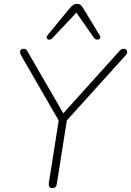

<svg xmlns="http://www.w3.org/2000/svg" viewBox="-20 -962 675 988"><path d="M249 6Q239 6 234.5 -0.5Q230 -7 231 -18L286 -367L290 -328L88 -678Q83 -688 83 -695Q83 -702 88 -706.5Q93 -711 101 -711Q110 -711 114.5 -707Q119 -703 123 -695L312 -368H296L594 -699Q599 -705 604.5 -708Q610 -711 617 -711Q624 -711 629 -706.5Q634 -702 634.5 -694.5Q635 -687 627 -678L311 -328L328 -367L272 -14Q269 6 249 6ZM249 -765Q243 -759 236.5 -758Q230 -757 225.5 -760Q221 -763 220 -768.5Q219 -774 225 -781L339 -920Q348 -931 356.5 -936.5Q365 -942 377 -942Q388 -942 394.5 -936.5Q401 -931 408 -920L493 -780Q498 -773 495.5 -767Q493 -761 487.5 -759Q482 -757 475 -759Q468 -761 463 -768L373 -897Z"/></svg>

Font: Nunito ExtraLight ExtraLight
Style: Italic
Weight: 250
Italic angle: -9°
Version: Version 3.602